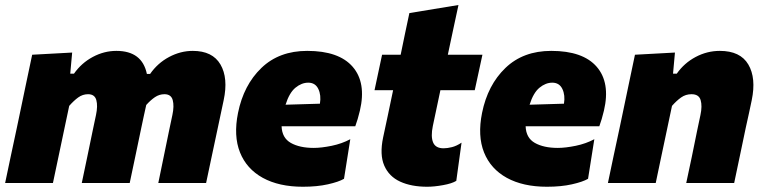

<svg xmlns="http://www.w3.org/2000/svg" viewBox="-25 -714 2978 749"><path d="M-5 0Q6 -53 16.5 -102.2Q27 -151.5 40.5 -214.5L51 -264.5Q62.5 -321 75 -379.5Q87.5 -438 100.5 -500.5L256.5 -509L249 -426.5H263.5Q292.5 -468 336.8 -491.8Q381 -515.5 429 -515.5Q529.5 -515.5 548 -425.5H560.5Q590 -468 634.8 -491.8Q679.5 -515.5 727 -515.5Q804 -515.5 835 -462.5Q866 -409.5 847.5 -323Q843 -301.5 836.8 -272.5Q830.5 -243.5 824.5 -214.5Q811 -151 800.5 -101.8Q790 -52.5 779 0H592.5Q603.5 -52.5 613.2 -100.5Q623 -148.5 634.5 -204L647.5 -265.5Q655 -300.5 648.8 -323.5Q642.5 -346.5 616.5 -346.5Q596.5 -346.5 579.2 -334.8Q562 -323 545.5 -304.5Q541 -285 536 -261.5Q531 -238 526 -214.5Q513 -151.5 502.5 -102Q492 -52.5 481 0H294Q305 -52.5 315.2 -101Q325.5 -149.5 336.5 -204L349.5 -265.5Q357 -300.5 350.8 -323.5Q344.5 -346.5 318.5 -346.5Q297.5 -346.5 280 -333.8Q262.5 -321 245 -301L224.5 -204Q213 -149.5 202.8 -101Q192.5 -52.5 181.5 0Z M1156.5 14.5Q1063.5 14.5 1000.2 -20.2Q937 -55 911.2 -119.5Q885.5 -184 903.5 -273.5Q925.5 -382.5 994.8 -449Q1064 -515.5 1173.5 -515.5Q1297 -515.5 1350.8 -453.5Q1404.5 -391.5 1379 -282.5Q1370.5 -247 1361 -221.5H1073.5Q1075 -176 1109.5 -156.5Q1144 -137 1199 -137Q1228.5 -137 1268.8 -145.2Q1309 -153.5 1341.5 -171L1317 -16.5Q1296.5 -4.5 1254.2 5Q1212 14.5 1156.5 14.5ZM1177.5 -391.5Q1151.5 -391.5 1127.5 -371.8Q1103.5 -352 1089 -305.5L1223 -309.5Q1228.5 -342.5 1216.8 -367Q1205 -391.5 1177.5 -391.5Z M1641.5 14.5Q1579.5 14.5 1536 -5.5Q1492.5 -25.5 1474 -68Q1455.5 -110.5 1469.5 -177.5Q1478 -217.5 1486.8 -258.5Q1495.5 -299.5 1508.5 -362H1436L1465.5 -500.5H1538Q1547 -545 1555.2 -583.8Q1563.5 -622.5 1572 -663L1763.5 -694.5Q1752.5 -644.5 1743 -599.2Q1733.5 -554 1722 -500.5H1857L1827 -362H1693L1663.5 -222.5Q1655 -181.5 1664.5 -158.5Q1674 -135.5 1705.5 -135.5Q1720 -135.5 1738 -140Q1756 -144.5 1775.5 -157.5L1755 -8.5Q1738 2 1703.5 8.2Q1669 14.5 1641.5 14.5Z M2108.5 14.5Q2015.5 14.5 1952.2 -20.2Q1889 -55 1863.2 -119.5Q1837.5 -184 1855.5 -273.5Q1877.5 -382.5 1946.8 -449Q2016 -515.5 2125.5 -515.5Q2249 -515.5 2302.8 -453.5Q2356.5 -391.5 2331 -282.5Q2322.5 -247 2313 -221.5H2025.5Q2027 -176 2061.5 -156.5Q2096 -137 2151 -137Q2180.5 -137 2220.8 -145.2Q2261 -153.5 2293.5 -171L2269 -16.5Q2248.5 -4.5 2206.2 5Q2164 14.5 2108.5 14.5ZM2129.5 -391.5Q2103.5 -391.5 2079.5 -371.8Q2055.5 -352 2041 -305.5L2175 -309.5Q2180.5 -342.5 2168.8 -367Q2157 -391.5 2129.5 -391.5Z M2346.5 0Q2357.5 -52.5 2368 -102.5Q2378.5 -152.5 2392 -214.5L2402.5 -264.5Q2414 -320.5 2426.5 -379.2Q2439 -438 2452 -500.5L2608 -509L2600.5 -426.5H2615Q2644 -468 2688.8 -491.8Q2733.5 -515.5 2783 -515.5Q2863 -515.5 2894.2 -462.5Q2925.5 -409.5 2907.5 -323Q2903 -301.5 2896.8 -272.5Q2890.5 -243.5 2884 -214.5Q2871 -152 2860.5 -102.2Q2850 -52.5 2839 0H2652Q2663.5 -52.5 2673.5 -101Q2683.5 -149.5 2694.5 -204L2707.5 -265.5Q2715 -300.5 2708.2 -323.5Q2701.5 -346.5 2672.5 -346.5Q2650 -346.5 2632 -333.8Q2614 -321 2596.5 -301L2576 -204Q2564.5 -149.5 2554.2 -101Q2544 -52.5 2533 0Z"/></svg>

Font: Commissioner ExtraBold
Style: Italic
Weight: 800
Italic angle: -12°
Designer: Kostas Bartsokas
Foundry: Kostas Bartsokas
Version: Version 1.000; ttfautohint (v1.8.3)